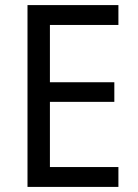

<svg xmlns="http://www.w3.org/2000/svg" viewBox="-20 -734 540 754"><path d="M445 0V-78H176V-334H429V-411H176V-636H445V-714H88V0Z"/></svg>

Font: Noto Sans Georgian SemiCondensed
Style: Regular
Weight: 400
Width: 4
Designer: Monotype Design Team, Akaki Razmadze
Foundry: Google LLC
Version: Version 2.005